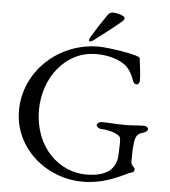

<svg xmlns="http://www.w3.org/2000/svg" viewBox="-57 -890 844 956"><g transform="rotate(5 364.5 -412.0)"><path d="M368 -685C371 -685 377 -687 386 -694C426 -724 476 -762 516 -796C525 -804 529 -808 529 -815C529 -829 485 -838 471 -838C460 -838 451 -835 444 -825C417 -786 391 -746 367 -706C364 -701 362 -695 362 -691C362 -688 364 -685 368 -685ZM621 -624C619 -639 463 -663 413 -663C214 -663 45 -509 45 -311C45 -126 207 14 392 14C519 14 610 -50 630 -53C644 -55 644 -67 644 -72C644 -77 635 -82 631 -89C628 -95 625 -98 625 -105V-132C625 -157 626 -178 630 -207C634 -234 643 -248 672 -256C677 -257 693 -265 693 -274C693 -287 677 -290 672 -290C636 -290 618 -286 583 -286C528 -286 506 -290 457 -290C452 -290 437 -283 437 -273C437 -263 452 -256 457 -256C477 -256 538 -247 555 -225C559 -220 560 -209 560 -195C560 -177 558 -154 558 -137C558 -102 543 -75 528 -60C516 -48 483 -23 406 -23C273 -23 144 -134 144 -324C144 -482 249 -625 404 -625C499 -625 550 -588 563 -572C579 -553 586 -540 594 -519C598 -507 603 -492 617 -492C625 -492 632 -502 632 -512C632 -538 627 -582 621 -624Z"/></g></svg>

Font: EB Garamond 12
Style: Regular
Weight: 400
Version: Version 0.016+